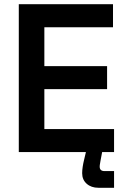

<svg xmlns="http://www.w3.org/2000/svg" viewBox="-20 -720 596 909"><path d="M69 0V-700H515V-591H190V-407H487V-298H190V-109H520V0ZM446 169Q412 169 390.5 150Q369 131 369 100Q369 86 371.5 69.5Q374 53 378 37L391 -18H467L456 40Q455 48 453.5 55Q452 62 452 69Q452 90 475 90H520V169Z"/></svg>

Font: Space Grotesk Light SemiBold
Style: Regular
Weight: 600
Version: Version 2.000